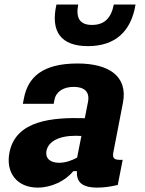

<svg xmlns="http://www.w3.org/2000/svg" viewBox="-20 -842 660 874"><path d="M333 -553C170 -553 107 -488 89 -395L84 -369.5H224.5L228 -388C235 -425 269 -447 317 -446.5C361.5 -446 390 -426.5 380.5 -377.5L366 -304C219.5 -308 51.5 -295 23 -147.5C5 -54.5 58.5 12 151.5 12C214 12 277 -18 314 -63H330C328 -18.5 346.5 12 423.5 12C451.5 12 482 8 516 0L538.5 -114.5C497.5 -112.5 490.5 -121 496.5 -151.5L539.5 -373.5C563.5 -496.5 473.5 -553 333 -553ZM336 -821.5H237C209 -698 257.5 -632 380.5 -632C503.5 -632 577 -698 597 -821.5H498C486.5 -761 456 -728.5 399 -728.5C342 -728.5 324.5 -761 336 -821.5ZM191.5 -155.5C200 -197 246 -224 325.5 -224L350.5 -223L331 -124.5C304.5 -110 276 -101 249 -101C207 -101 185.5 -122.5 191.5 -155.5Z"/></svg>

Font: Monaspace Neon ExtraBold
Style: Italic
Weight: 800
Italic angle: -11°
Designer: Riley Cran & the Lettermatic Team
Foundry: Lettermatic
Version: Version 1.200 (Monaspace Neon)